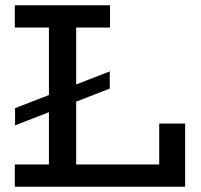

<svg xmlns="http://www.w3.org/2000/svg" viewBox="-20 -706 761 726"><path d="M37 -232V-297L395 -436V-371ZM36 0V-84H582V-239H680V0ZM165 -47V-634H268V-47ZM36 -602V-686H396V-602Z"/></svg>

Font: BioRhyme
Style: Regular
Weight: 400
Designer: Aoife Mooney
Foundry: Aoife Mooney Type
Version: Version 1.600;gftools[0.9.33]